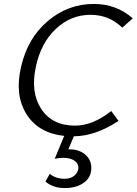

<svg xmlns="http://www.w3.org/2000/svg" viewBox="-20 -684 692 972"><path d="M438 -609Q338 -609 262.5 -537.5Q187 -466 162 -348Q133 -218 188.5 -133Q244 -48 360 -48Q450 -48 543 -122L580 -72Q464 5 354 6L326 72H333Q382 72 413.5 100.5Q445 129 442 173Q440 216 403 242Q366 268 308 268Q248 268 210 235L232 196Q262 221 307 221Q338 221 356.5 205Q375 189 377 167Q378 144 357 129.5Q336 115 300 115Q282 115 257 120L305 4Q174 -10 113.5 -107Q53 -204 87 -347Q120 -491 222 -577.5Q324 -664 455 -664Q570 -664 652 -591L599 -544Q532 -609 438 -609Z"/></svg>

Font: EauTest
Style: Italic
Weight: 400
Italic angle: -12°
Designer: Christian Thalmann (Catharsis Fonts)
Version: Version 0.001;PS 000.001;hotconv 1.0.88;makeotf.lib2.5.64775